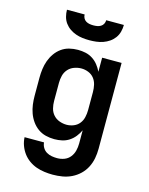

<svg xmlns="http://www.w3.org/2000/svg" viewBox="-139 -836 878 1134"><g transform="rotate(15 300.0 -268.5)"><path d="M296 213Q271 213 245 209.5Q219 206 195 197.5Q171 189 149.5 173.5Q128 158 113 137.5Q98 117 89 92.5Q80 68 79 42H198Q199 59 208 74Q217 89 231.5 97.5Q246 106 262.5 109Q279 112 296 112Q319 112 340 104Q361 96 375 78.5Q389 61 394.5 39Q400 17 400 -5V-86Q390 -65 375.5 -46.5Q361 -28 341 -15Q321 -2 298 3Q275 8 251 8Q224 8 198 1.5Q172 -5 150.5 -20.5Q129 -36 113.5 -58Q98 -80 89 -105Q80 -130 76.5 -156.5Q73 -183 73 -210V-320Q73 -347 76.5 -373.5Q80 -400 89 -425Q98 -450 113.5 -472Q129 -494 150.5 -509.5Q172 -525 198 -531.5Q224 -538 251 -538Q275 -538 298 -533Q321 -528 341 -515Q361 -502 375.5 -483.5Q390 -465 400 -444V-530H519V-5Q519 25 513.5 54Q508 83 494.5 109.5Q481 136 459.5 156.5Q438 177 411.5 190Q385 203 355.5 208Q326 213 296 213ZM299 -93Q321 -93 342 -101.5Q363 -110 376.5 -127Q390 -144 395 -166Q400 -188 400 -210V-320Q400 -342 395 -364Q390 -386 376.5 -403Q363 -420 342 -428.5Q321 -437 299 -437Q277 -437 255 -429Q233 -421 218 -404Q203 -387 197.5 -365Q192 -343 192 -320V-210Q192 -187 197.5 -165Q203 -143 218 -126Q233 -109 255 -101Q277 -93 299 -93ZM300 -610Q279 -610 258 -612.5Q237 -615 217 -622Q197 -629 179.5 -641Q162 -653 149.5 -670Q137 -687 131.5 -708Q126 -729 126 -750H234Q234 -738 239.5 -727.5Q245 -717 255 -711Q265 -705 276.5 -703Q288 -701 300 -701Q312 -701 323.5 -703Q335 -705 345 -711Q355 -717 360.5 -727.5Q366 -738 366 -750H474Q474 -729 468.5 -708Q463 -687 450.5 -670Q438 -653 420.5 -641Q403 -629 383 -622Q363 -615 342 -612.5Q321 -610 300 -610Z"/></g></svg>

Font: Iosevka Curly Extended
Style: Bold
Weight: 700
Width: 7
Monospace: yes
Designer: Belleve Invis
Foundry: Belleve Invis
Version: Version 11.1.0; ttfautohint (v1.8.3)